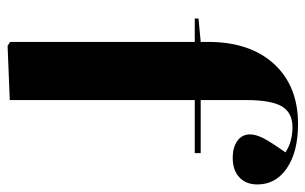

<svg xmlns="http://www.w3.org/2000/svg" viewBox="-174 -648 828 521"><g transform="rotate(90 240.5 -388.0)"><path d="M105 5.9 94.2 -1V-502H30.8V-512.2L94.2 -518.1V-538.1Q94.2 -651.4 153.8 -716.8Q213.4 -782.2 316.9 -782.2Q392.1 -782.2 436.5 -752.2Q481 -722.2 481 -671.9Q481 -641.1 461.7 -623Q442.4 -605 409.2 -605Q379.9 -605 362.5 -617.7Q345.2 -630.4 345.2 -651.9Q345.2 -667.5 355.2 -687.5Q365.2 -707.5 394 -748Q365.7 -767.1 325.2 -767.1Q286.1 -767.1 269 -738Q252 -709 252 -641.1V-518.1H396V-502H252V0Z"/></g></svg>

Font: Display Regular
Style: Bold
Weight: 700
Designer: Latin by Veronika Burian and Jose Scaglione. Greek by Irene Vlachou. Cyrillic by Vera Evstafieva.
Foundry: TypeTogether
Version: Version 3.002